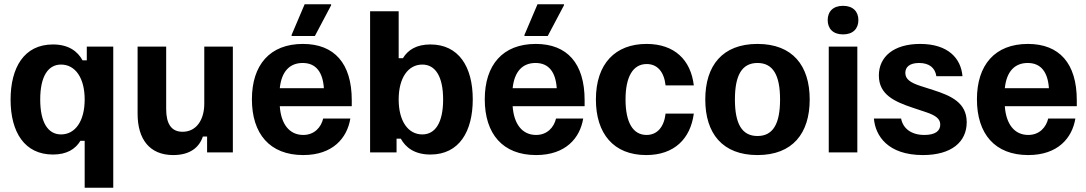

<svg xmlns="http://www.w3.org/2000/svg" viewBox="-20 -720 5132 907"><path d="M515 166.7V-500H390V-435H370C346.7 -477.5 304.2 -510 230 -510C93.3 -510 30 -400 30 -249.2C30 -95 96.7 10 230 10C295 10 335.8 -15 360 -55H380V166.7ZM268.3 -85C207.5 -85 170 -140 170 -250C170 -360 207.5 -415 268.3 -415C335.8 -415 380 -351.7 380 -250C380 -148.3 335.8 -85 268.3 -85Z M798.3 12.5C879.2 12.5 921.7 -25 938.3 -75H958.3V0H1080V-500H945V-230C945 -155 908.3 -97.5 842.5 -97.5C788.3 -97.5 765 -136.7 765 -205V-500H630V-182.5C630 -62.5 686.7 12.5 798.3 12.5Z M1467.5 -550 1544.2 -695V-700H1419.2L1357.5 -555V-550ZM1412.5 12.5C1552.5 12.5 1620 -68.3 1635 -160H1506.7C1496.7 -118.3 1465 -82.5 1412.5 -82.5C1346.7 -82.5 1307.5 -134.2 1301.7 -218.3H1641.7V-246.7C1641.7 -420.8 1559.2 -512.5 1410.8 -512.5C1255 -512.5 1170 -413.3 1170 -250.8C1170 -88.3 1254.2 12.5 1412.5 12.5ZM1301.7 -303.3C1310 -383.3 1349.2 -422.5 1410 -422.5C1472.5 -422.5 1505 -379.2 1510 -303.3Z M2013.3 10C2150 10 2213.3 -100 2213.3 -250.8C2213.3 -405 2146.7 -510 2013.3 -510C1948.3 -510 1907.5 -485 1883.3 -445H1863.3V-666.7H1728.3V0H1853.3V-65H1873.3C1896.7 -22.5 1939.2 10 2013.3 10ZM1975 -85C1907.5 -85 1863.3 -148.3 1863.3 -250C1863.3 -351.7 1907.5 -415 1975 -415C2035.8 -415 2073.3 -360 2073.3 -250C2073.3 -140 2035.8 -85 1975 -85Z M2567.5 -550 2644.2 -695V-700H2519.2L2457.5 -555V-550ZM2512.5 12.5C2652.5 12.5 2720 -68.3 2735 -160H2606.7C2596.7 -118.3 2565 -82.5 2512.5 -82.5C2446.7 -82.5 2407.5 -134.2 2401.7 -218.3H2741.7V-246.7C2741.7 -420.8 2659.2 -512.5 2510.8 -512.5C2355 -512.5 2270 -413.3 2270 -250.8C2270 -88.3 2354.2 12.5 2512.5 12.5ZM2401.7 -303.3C2410 -383.3 2449.2 -422.5 2510 -422.5C2572.5 -422.5 2605 -379.2 2610 -303.3Z M3032.5 12.5C3165 12.5 3241.7 -64.2 3257.5 -183.3H3124.2C3116.7 -119.2 3084.2 -82.5 3034.2 -82.5C2970 -82.5 2935 -141.7 2935 -250C2935 -357.5 2970 -417.5 3035 -417.5C3084.2 -417.5 3116.7 -382.5 3124.2 -316.7H3257.5C3243.3 -437.5 3165.8 -512.5 3034.2 -512.5C2887.5 -512.5 2795 -420 2795 -250C2795 -89.2 2878.3 12.5 3032.5 12.5Z M3558.3 12.5C3724.2 12.5 3805 -90 3805 -250C3805 -410 3724.2 -512.5 3558.3 -512.5C3392.5 -512.5 3311.7 -410 3311.7 -250C3311.7 -90 3392.5 12.5 3558.3 12.5ZM3558.3 -77.5C3485 -77.5 3451.7 -135 3451.7 -250C3451.7 -365 3485 -422.5 3558.3 -422.5C3631.7 -422.5 3665 -365 3665 -250C3665 -135 3631.7 -77.5 3558.3 -77.5Z M3962.5 -557.5C4010 -557.5 4035 -585 4035 -625C4035 -665 4010 -692.5 3962.5 -692.5C3915 -692.5 3890 -665 3890 -625C3890 -585 3915 -557.5 3962.5 -557.5ZM4030 0V-500H3895V0Z M4340 12.5C4474.2 12.5 4546.7 -49.2 4546.7 -142.5C4546.7 -234.2 4474.2 -267.5 4387.5 -295L4327.5 -314.2C4279.2 -330 4256.7 -346.7 4256.7 -375.8C4256.7 -404.2 4278.3 -422.5 4321.7 -422.5C4369.2 -422.5 4397.5 -400 4403.3 -360H4526.7C4520 -442.5 4460.8 -512.5 4326.7 -512.5C4202.5 -512.5 4131.7 -452.5 4131.7 -363.3C4131.7 -273.3 4205 -240 4292.5 -210.8L4352.5 -190.8C4400.8 -175 4421.7 -158.3 4421.7 -131.7C4421.7 -102.5 4400 -82.5 4346.7 -82.5C4281.7 -82.5 4245 -115.8 4236.7 -160H4108.3C4115 -79.2 4173.3 12.5 4340 12.5Z M4837.5 12.5C4977.5 12.5 5045 -68.3 5060 -160H4931.7C4921.7 -118.3 4890 -82.5 4837.5 -82.5C4771.7 -82.5 4732.5 -134.2 4726.7 -218.3H5066.7V-246.7C5066.7 -420.8 4984.2 -512.5 4835.8 -512.5C4680 -512.5 4595 -413.3 4595 -250.8C4595 -88.3 4679.2 12.5 4837.5 12.5ZM4726.7 -303.3C4735 -383.3 4774.2 -422.5 4835 -422.5C4897.5 -422.5 4930 -379.2 4935 -303.3Z"/></svg>

Font: Familjen Grotesk
Style: Bold
Weight: 700
Designer: Anders Wikstroem, Jonas Baeckman, Matilda Gysing, Kristian Moeller
Foundry: Familjen STHLM AB
Version: Version 2.000